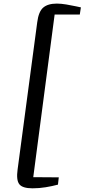

<svg xmlns="http://www.w3.org/2000/svg" viewBox="-20 -866 459 1042"><path d="M157 156Q102 156 84.8 133.8Q67.5 111.5 75.5 54L182 -745Q189.5 -803.5 214.8 -825Q240 -846.5 288.5 -846.5Q311 -846.5 339.5 -841.8Q368 -837 390.8 -832Q413.5 -827 419 -826L413 -787H276.5L160.5 95.5L299 96.5L294.5 136Q263 144.5 227.8 150.2Q192.5 156 157 156Z"/></svg>

Font: Merriweather Text Regular
Style: Italic
Weight: 400
Italic angle: -7.8°
Designer: Eben Sorkin
Foundry: Eben Sorkin
Version: Version 2.100; ttfautohint (v1.7.19-72a1) -l 8 -r 50 -G 200 